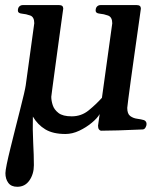

<svg xmlns="http://www.w3.org/2000/svg" viewBox="-20 -506 633 744"><path d="M46.9 217.8Q23.4 217.8 12.2 202.6Q1 187.5 1 165Q1 155.8 6.3 129.6Q11.7 103.5 20.5 67.9Q29.3 32.2 39.1 -6.8Q48.8 -45.9 57.9 -81.1Q66.9 -116.2 72.8 -141.6Q78.6 -167 79.6 -174.8L112.8 -416Q112.8 -440.4 96.9 -446Q81.1 -451.7 64.9 -453.1Q49.3 -454.6 49.3 -464.8Q49.3 -475.6 54.9 -481Q60.5 -486.3 68.4 -486.3H209Q225.1 -486.3 225.1 -472.7Q225.1 -472.2 221.7 -448.7Q218.3 -425.3 213.4 -388.4Q208.5 -351.6 202.6 -309.6Q196.8 -267.6 191.7 -229.2Q186.5 -190.9 182.9 -163.8Q179.2 -136.7 178.7 -130.9Q178.7 -116.2 184.3 -98.6Q189.9 -81.1 206.8 -68.1Q223.6 -55.2 257.8 -55.2Q295.4 -55.2 323.7 -78.4Q352.1 -101.6 375 -127L415 -415.5Q415 -439.9 398.7 -445.8Q382.3 -451.7 366.2 -453.1Q350.6 -454.6 350.6 -464.8Q350.6 -475.6 356.2 -481Q361.8 -486.3 369.6 -486.3H509.8Q525.9 -486.3 525.9 -472.7Q525.9 -471.7 522 -444.6Q518.1 -417.5 512.2 -375.2Q506.3 -333 499.5 -285.4Q492.7 -237.8 486.8 -194.3Q481 -150.9 477.1 -121.6Q473.1 -92.3 473.1 -87.9Q473.1 -64.9 484.6 -56.4Q496.1 -47.9 511.2 -45.9Q526.4 -43.9 538.1 -40.5Q547.9 -36.1 547.9 -25.4Q547.9 -19 543.9 -12Q540 -4.9 533.2 -4.4Q480.5 -2 437.5 -0.7Q394.5 0.5 371.6 0.5Q367.7 0.5 363.8 -4.2Q359.9 -8.8 359.9 -19L366.2 -64Q357.4 -48.3 335.7 -30.3Q314 -12.2 287.1 0.5Q260.3 13.2 233.4 13.2Q185.5 13.2 155.8 -4.6Q126 -22.5 107.4 -54.2Q106 -5.4 108.6 45.9Q111.3 97.2 111.3 133.8Q111.3 168 94.2 192.9Q77.1 217.8 46.9 217.8Z"/></svg>

Font: Gelasio Medium
Style: Italic
Weight: 500
Italic angle: -8.5°
Designer: Eben Sorkin
Foundry: Eben Sorkin
Version: Version 1.008